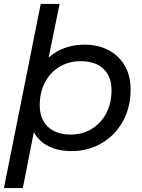

<svg xmlns="http://www.w3.org/2000/svg" viewBox="-20 -762 722 976"><path d="M644 -307Q644 -217 605 -146Q566 -75 497.5 -34.5Q429 6 344 6Q276 6 227 -18.5Q178 -43 152 -90L96 194H0L187 -742H283L227 -469Q301 -535 410 -535Q478 -535 531 -507.5Q584 -480 614 -428.5Q644 -377 644 -307ZM547 -302Q547 -373 506 -412Q465 -451 389 -451Q330 -451 282.5 -422.5Q235 -394 208.5 -343Q182 -292 182 -227Q182 -157 223.5 -117.5Q265 -78 340 -78Q399 -78 446 -106.5Q493 -135 520 -186Q547 -237 547 -302Z"/></svg>

Font: Montserrat Alternates Medium
Style: Italic
Weight: 500
Italic angle: -11.3°
Designer: Julieta Ulanovsky
Foundry: Julieta Ulanovsky
Version: Version 7.200